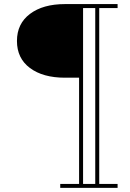

<svg xmlns="http://www.w3.org/2000/svg" viewBox="-20 -770 638 940"><path d="M297.9 -389.6Q190.4 -389.6 126.7 -437Q63 -484.4 63 -569.3Q63 -654.3 127 -702.1Q190.9 -750 297.9 -750H555.7V-730.5H465.8V130.4H555.7V149.9H274.9V130.4H367.2V-389.6ZM446.3 130.4V-730.5H386.7V130.4Z"/></svg>

Font: Bodoni* 11pt
Style: Regular
Weight: 400
Version: Version 2.3